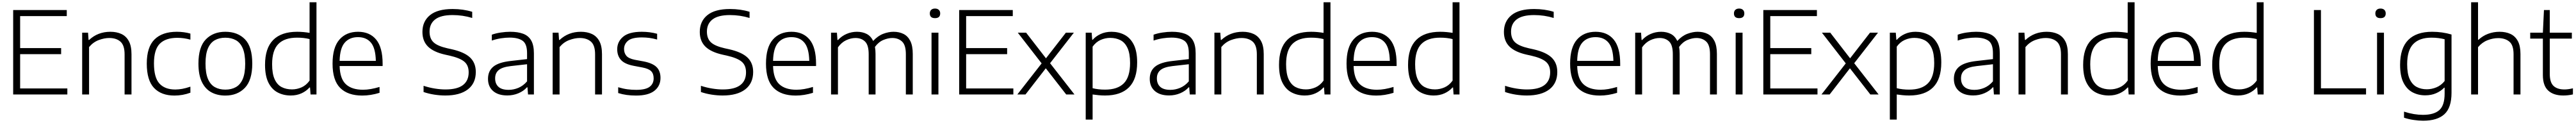

<svg xmlns="http://www.w3.org/2000/svg" viewBox="-20 -828 22588 1078"><path d="M95.5 0V-740H565.5V-687H156.5V-406.5H516V-353.5H156.5V-53H570.5V0Z M700.5 0V-541.5H752L756.5 -478H761.5Q838 -549.5 948 -549.5Q1003 -549.5 1044.5 -530.2Q1086 -511 1109.5 -468Q1133 -425 1133 -353.5V0H1072.5V-352Q1072.5 -431 1036.2 -463Q1000 -495 937.5 -495Q895 -495 846.2 -477Q797.5 -459 761 -415.5V0Z M1510 9.5Q1393.5 9.5 1330.2 -57.8Q1267 -125 1267 -270.5Q1267 -415.5 1335 -482.5Q1403 -549.5 1531 -549.5Q1561 -549.5 1591.8 -545.5Q1622.5 -541.5 1649.5 -533.5V-480.5Q1621 -488.5 1592.8 -492.5Q1564.5 -496.5 1535 -496.5Q1432.5 -496.5 1381.2 -445Q1330 -393.5 1330 -272.5Q1330 -148.5 1377.8 -96Q1425.5 -43.5 1517 -43.5Q1545.5 -43.5 1577.8 -49.2Q1610 -55 1649.5 -68.5V-15.5Q1581.5 9.5 1510 9.5Z M1956 9.5Q1885 9.5 1832 -19.8Q1779 -49 1749.5 -110.8Q1720 -172.5 1720 -270.5Q1720 -416 1784.8 -482.8Q1849.5 -549.5 1956 -549.5Q2063.5 -549.5 2127.8 -483.8Q2192 -418 2192 -270.5Q2192 -125.5 2127 -58Q2062 9.5 1956 9.5ZM1956 -42.5Q2009 -42.5 2048.2 -64.5Q2087.5 -86.5 2108.8 -136.2Q2130 -186 2130 -269.5Q2130 -354 2108.8 -404Q2087.5 -454 2048.2 -475.8Q2009 -497.5 1956 -497.5Q1903 -497.5 1864 -475.8Q1825 -454 1803.5 -404.5Q1782 -355 1782 -271.5Q1782 -187 1803.2 -136.8Q1824.5 -86.5 1863.8 -64.5Q1903 -42.5 1956 -42.5Z M2529.5 9Q2465.5 9 2414.2 -18Q2363 -45 2333.5 -104.2Q2304 -163.5 2304 -259.5Q2304 -406 2375.5 -477.8Q2447 -549.5 2585.5 -549.5Q2614.5 -549.5 2642.8 -546.8Q2671 -544 2694.5 -540V-808H2755V0H2703L2698.5 -61.5H2694Q2666 -29.5 2623.8 -10.2Q2581.5 9 2529.5 9ZM2540.5 -44.5Q2583 -44.5 2623.8 -62.2Q2664.5 -80 2694.5 -121.5V-485.5Q2646 -498 2585 -498Q2475.5 -498 2420.8 -442.5Q2366 -387 2366 -265Q2366 -182.5 2388 -134Q2410 -85.5 2449.2 -65Q2488.5 -44.5 2540.5 -44.5Z M3156.5 9.5Q3030.5 9.5 2963.2 -57Q2896 -123.5 2896 -270.5Q2896 -412 2956 -480.8Q3016 -549.5 3119.5 -549.5Q3222 -549.5 3278.5 -480.8Q3335 -412 3335 -269.5V-249.5H2958Q2961 -137.5 3013 -89.5Q3065 -41.5 3163 -41.5Q3196.5 -41.5 3232.2 -47.8Q3268 -54 3308 -66V-14.5Q3229.5 9.5 3156.5 9.5ZM3119 -502.5Q3045 -502.5 3002.8 -454.2Q2960.5 -406 2958 -294.5H3275.5Q3273 -405.5 3232.8 -454Q3192.5 -502.5 3119 -502.5Z M3884.5 9Q3838.5 9 3789.2 1.5Q3740 -6 3694 -21.5V-76Q3744.5 -59.5 3793.8 -51.8Q3843 -44 3886 -44Q3989 -44 4039.2 -82.2Q4089.5 -120.5 4089.5 -194Q4089.5 -256 4050.8 -288Q4012 -320 3922 -340.5L3883.5 -349Q3781 -372 3732.5 -420.2Q3684 -468.5 3684 -548Q3684 -641 3750.2 -695Q3816.5 -749 3948.5 -749Q4042.5 -749 4120.5 -724.5V-670.5Q4038 -696 3948 -696Q3845.5 -696 3796 -658Q3746.5 -620 3746.5 -551Q3746.5 -490.5 3781.2 -457.5Q3816 -424.5 3902 -405L3940.5 -396.5Q4052 -371.5 4102 -323.8Q4152 -276 4152 -197Q4152 -98 4082.2 -44.5Q4012.5 9 3884.5 9Z M4428.5 8.5Q4348.5 8.5 4303.8 -30.2Q4259 -69 4259 -137Q4259 -205.5 4305.8 -243.8Q4352.5 -282 4457 -293.5L4601.5 -310V-362.5Q4601.5 -443.5 4562.2 -471Q4523 -498.5 4448.5 -498.5Q4415 -498.5 4374.2 -492.5Q4333.5 -486.5 4292.5 -472.5V-524Q4327.5 -536.5 4371 -543Q4414.5 -549.5 4453.5 -549.5Q4521 -549.5 4567.2 -532.2Q4613.5 -515 4637.5 -473.8Q4661.5 -432.5 4661.5 -360.5V0H4610L4605 -63H4600.5Q4571.5 -30 4526 -10.8Q4480.5 8.5 4428.5 8.5ZM4321.5 -141.5Q4321.5 -93.5 4350.8 -67Q4380 -40.5 4440 -40.5Q4483.5 -40.5 4525.8 -58.2Q4568 -76 4601.5 -115V-265L4459.5 -249Q4385 -240.5 4353.2 -214.2Q4321.5 -188 4321.5 -141.5Z M4826 0V-541.5H4877.5L4882 -478H4887Q4963.5 -549.5 5073.5 -549.5Q5128.5 -549.5 5170 -530.2Q5211.5 -511 5235 -468Q5258.5 -425 5258.5 -353.5V0H5198V-352Q5198 -431 5161.8 -463Q5125.5 -495 5063 -495Q5020.5 -495 4971.8 -477Q4923 -459 4886.5 -415.5V0Z M5557 9.5Q5514 9.5 5475.5 4.2Q5437 -1 5400.5 -12.5V-63.5Q5444 -50.5 5481.5 -45.5Q5519 -40.5 5558.5 -40.5Q5640 -40.5 5675.8 -67Q5711.5 -93.5 5711.5 -141.5Q5711.5 -182 5689.8 -204Q5668 -226 5613.5 -236.5L5534.5 -251.5Q5457.5 -266.5 5424.8 -302.8Q5392 -339 5392 -396.5Q5392 -462.5 5443.8 -506Q5495.5 -549.5 5607.5 -549.5Q5678 -549.5 5742 -532V-481.5Q5705.5 -491.5 5674 -495.8Q5642.5 -500 5608.5 -500Q5521 -500 5486.5 -470.8Q5452 -441.5 5452 -398.5Q5452 -363.5 5472 -339.2Q5492 -315 5546.5 -304L5625 -289.5Q5703 -274 5737.2 -239.8Q5771.5 -205.5 5771.5 -145.5Q5771.5 -74.5 5718.2 -32.5Q5665 9.5 5557 9.5Z M6316.5 9Q6270.5 9 6221.2 1.5Q6172 -6 6126 -21.5V-76Q6176.5 -59.5 6225.8 -51.8Q6275 -44 6318 -44Q6421 -44 6471.2 -82.2Q6521.5 -120.5 6521.5 -194Q6521.5 -256 6482.8 -288Q6444 -320 6354 -340.5L6315.5 -349Q6213 -372 6164.5 -420.2Q6116 -468.5 6116 -548Q6116 -641 6182.2 -695Q6248.5 -749 6380.5 -749Q6474.5 -749 6552.5 -724.5V-670.5Q6470 -696 6380 -696Q6277.5 -696 6228 -658Q6178.5 -620 6178.5 -551Q6178.5 -490.5 6213.2 -457.5Q6248 -424.5 6334 -405L6372.5 -396.5Q6484 -371.5 6534 -323.8Q6584 -276 6584 -197Q6584 -98 6514.2 -44.5Q6444.5 9 6316.5 9Z M6957 9.5Q6831 9.5 6763.8 -57Q6696.5 -123.5 6696.5 -270.5Q6696.5 -412 6756.5 -480.8Q6816.5 -549.5 6920 -549.5Q7022.5 -549.5 7079 -480.8Q7135.5 -412 7135.5 -269.5V-249.5H6758.5Q6761.5 -137.5 6813.5 -89.5Q6865.5 -41.5 6963.5 -41.5Q6997 -41.5 7032.8 -47.8Q7068.5 -54 7108.5 -66V-14.5Q7030 9.5 6957 9.5ZM6919.5 -502.5Q6845.5 -502.5 6803.2 -454.2Q6761 -406 6758.5 -294.5H7076Q7073.5 -405.5 7033.2 -454Q6993 -502.5 6919.5 -502.5Z M7267 0V-541.5H7318.5L7323 -477.5H7328Q7361 -513 7404 -531.2Q7447 -549.5 7494.5 -549.5Q7542 -549.5 7579 -530.8Q7616 -512 7636 -469Q7677.5 -514 7724.8 -531.8Q7772 -549.5 7815 -549.5Q7864.5 -549.5 7902.5 -530.5Q7940.5 -511.5 7962 -468.8Q7983.5 -426 7983.5 -355.5V0H7923V-353Q7923 -432.5 7889.8 -463.8Q7856.5 -495 7804 -495Q7767.5 -495 7725.8 -477.8Q7684 -460.5 7652 -417Q7657 -389 7657 -356V0H7597V-353Q7597 -432.5 7565.2 -463.8Q7533.5 -495 7481 -495Q7441.5 -495 7400 -475.8Q7358.5 -456.5 7327.5 -413V0Z M8148 0V-541.5H8208.5V0ZM8178.5 -669Q8133 -669 8133 -710.5Q8133 -730 8145 -741.5Q8157 -753 8178.5 -753Q8200 -753 8212 -741.5Q8224 -730 8224 -710.5Q8224 -669 8178.5 -669Z M8390.5 0V-740H8860.5V-687H8451.5V-406.5H8811V-353.5H8451.5V-53H8865.5V0Z M8900.5 0 9113.5 -272.5 8904.5 -541.5H8977.5L9151.5 -317L9326 -541.5H9396L9187.5 -274L9401.5 0H9329L9150 -229.5L8972 0Z M9500 220V-541.5H9552L9557 -479H9561Q9589 -511 9631.2 -530.2Q9673.5 -549.5 9725.5 -549.5Q9788.5 -549.5 9839.5 -523.2Q9890.5 -497 9920.8 -438Q9951 -379 9951 -281Q9951 -134.5 9879.5 -62.8Q9808 9 9669.5 9Q9640.5 9 9612.2 6.2Q9584 3.5 9560.5 0V220ZM9670 -42.5Q9779.5 -42.5 9834.2 -98Q9889 -153.5 9889 -275.5Q9889 -359.5 9866.2 -407.8Q9843.5 -456 9804.2 -476Q9765 -496 9714.5 -496Q9672 -496 9631.2 -478.2Q9590.5 -460.5 9560.5 -419V-55Q9609 -42.5 9670 -42.5Z M10231 8.5Q10151 8.5 10106.2 -30.2Q10061.5 -69 10061.5 -137Q10061.5 -205.5 10108.2 -243.8Q10155 -282 10259.5 -293.5L10404 -310V-362.5Q10404 -443.5 10364.8 -471Q10325.5 -498.5 10251 -498.5Q10217.5 -498.5 10176.8 -492.5Q10136 -486.5 10095 -472.5V-524Q10130 -536.5 10173.5 -543Q10217 -549.5 10256 -549.5Q10323.5 -549.5 10369.8 -532.2Q10416 -515 10440 -473.8Q10464 -432.5 10464 -360.5V0H10412.5L10407.5 -63H10403Q10374 -30 10328.5 -10.8Q10283 8.5 10231 8.5ZM10124 -141.5Q10124 -93.5 10153.2 -67Q10182.5 -40.5 10242.5 -40.5Q10286 -40.5 10328.2 -58.2Q10370.5 -76 10404 -115V-265L10262 -249Q10187.5 -240.5 10155.8 -214.2Q10124 -188 10124 -141.5Z M10628.5 0V-541.5H10680L10684.5 -478H10689.5Q10766 -549.5 10876 -549.5Q10931 -549.5 10972.5 -530.2Q11014 -511 11037.5 -468Q11061 -425 11061 -353.5V0H11000.5V-352Q11000.5 -431 10964.2 -463Q10928 -495 10865.5 -495Q10823 -495 10774.2 -477Q10725.5 -459 10689 -415.5V0Z M11420.5 9Q11356.5 9 11305.2 -18Q11254 -45 11224.5 -104.2Q11195 -163.5 11195 -259.5Q11195 -406 11266.5 -477.8Q11338 -549.5 11476.5 -549.5Q11505.5 -549.5 11533.8 -546.8Q11562 -544 11585.5 -540V-808H11646V0H11594L11589.5 -61.5H11585Q11557 -29.5 11514.8 -10.2Q11472.5 9 11420.5 9ZM11431.5 -44.5Q11474 -44.5 11514.8 -62.2Q11555.5 -80 11585.5 -121.5V-485.5Q11537 -498 11476 -498Q11366.5 -498 11311.8 -442.5Q11257 -387 11257 -265Q11257 -182.5 11279 -134Q11301 -85.5 11340.2 -65Q11379.5 -44.5 11431.5 -44.5Z M12047.5 9.5Q11921.5 9.5 11854.2 -57Q11787 -123.5 11787 -270.5Q11787 -412 11847 -480.8Q11907 -549.5 12010.5 -549.5Q12113 -549.5 12169.5 -480.8Q12226 -412 12226 -269.5V-249.5H11849Q11852 -137.5 11904 -89.5Q11956 -41.5 12054 -41.5Q12087.5 -41.5 12123.2 -47.8Q12159 -54 12199 -66V-14.5Q12120.5 9.5 12047.5 9.5ZM12010 -502.5Q11936 -502.5 11893.8 -454.2Q11851.5 -406 11849 -294.5H12166.5Q12164 -405.5 12123.8 -454Q12083.5 -502.5 12010 -502.5Z M12552 9Q12488 9 12436.8 -18Q12385.5 -45 12356 -104.2Q12326.5 -163.5 12326.5 -259.5Q12326.5 -406 12398 -477.8Q12469.5 -549.5 12608 -549.5Q12637 -549.5 12665.2 -546.8Q12693.5 -544 12717 -540V-808H12777.5V0H12725.5L12721 -61.5H12716.5Q12688.5 -29.5 12646.2 -10.2Q12604 9 12552 9ZM12563 -44.5Q12605.5 -44.5 12646.2 -62.2Q12687 -80 12717 -121.5V-485.5Q12668.5 -498 12607.5 -498Q12498 -498 12443.2 -442.5Q12388.5 -387 12388.5 -265Q12388.5 -182.5 12410.5 -134Q12432.5 -85.5 12471.8 -65Q12511 -44.5 12563 -44.5Z M13367.5 9Q13321.5 9 13272.2 1.5Q13223 -6 13177 -21.5V-76Q13227.5 -59.5 13276.8 -51.8Q13326 -44 13369 -44Q13472 -44 13522.2 -82.2Q13572.5 -120.5 13572.5 -194Q13572.5 -256 13533.8 -288Q13495 -320 13405 -340.5L13366.5 -349Q13264 -372 13215.5 -420.2Q13167 -468.5 13167 -548Q13167 -641 13233.2 -695Q13299.5 -749 13431.5 -749Q13525.5 -749 13603.5 -724.5V-670.5Q13521 -696 13431 -696Q13328.5 -696 13279 -658Q13229.5 -620 13229.5 -551Q13229.5 -490.5 13264.2 -457.5Q13299 -424.5 13385 -405L13423.5 -396.5Q13535 -371.5 13585 -323.8Q13635 -276 13635 -197Q13635 -98 13565.2 -44.5Q13495.5 9 13367.5 9Z M14008 9.5Q13882 9.5 13814.8 -57Q13747.5 -123.5 13747.5 -270.5Q13747.5 -412 13807.5 -480.8Q13867.5 -549.5 13971 -549.5Q14073.5 -549.5 14130 -480.8Q14186.5 -412 14186.5 -269.5V-249.5H13809.5Q13812.5 -137.5 13864.5 -89.5Q13916.5 -41.5 14014.5 -41.5Q14048 -41.5 14083.8 -47.8Q14119.5 -54 14159.5 -66V-14.5Q14081 9.5 14008 9.5ZM13970.5 -502.5Q13896.5 -502.5 13854.2 -454.2Q13812 -406 13809.5 -294.5H14127Q14124.5 -405.5 14084.2 -454Q14044 -502.5 13970.5 -502.5Z M14318 0V-541.5H14369.5L14374 -477.5H14379Q14412 -513 14455 -531.2Q14498 -549.5 14545.5 -549.5Q14593 -549.5 14630 -530.8Q14667 -512 14687 -469Q14728.5 -514 14775.8 -531.8Q14823 -549.5 14866 -549.5Q14915.5 -549.5 14953.5 -530.5Q14991.5 -511.5 15013 -468.8Q15034.5 -426 15034.5 -355.5V0H14974V-353Q14974 -432.5 14940.8 -463.8Q14907.5 -495 14855 -495Q14818.5 -495 14776.8 -477.8Q14735 -460.5 14703 -417Q14708 -389 14708 -356V0H14648V-353Q14648 -432.5 14616.2 -463.8Q14584.5 -495 14532 -495Q14492.5 -495 14451 -475.8Q14409.5 -456.5 14378.5 -413V0Z M15199 0V-541.5H15259.5V0ZM15229.5 -669Q15184 -669 15184 -710.5Q15184 -730 15196 -741.5Q15208 -753 15229.5 -753Q15251 -753 15263 -741.5Q15275 -730 15275 -710.5Q15275 -669 15229.5 -669Z M15441.5 0V-740H15911.5V-687H15502.5V-406.5H15862V-353.5H15502.5V-53H15916.5V0Z M15951.5 0 16164.5 -272.5 15955.5 -541.5H16028.5L16202.5 -317L16377 -541.5H16447L16238.5 -274L16452.5 0H16380L16201 -229.5L16023 0Z M16551 220V-541.5H16603L16608 -479H16612Q16640 -511 16682.2 -530.2Q16724.5 -549.5 16776.5 -549.5Q16839.5 -549.5 16890.5 -523.2Q16941.5 -497 16971.8 -438Q17002 -379 17002 -281Q17002 -134.5 16930.5 -62.8Q16859 9 16720.5 9Q16691.5 9 16663.2 6.2Q16635 3.5 16611.5 0V220ZM16721 -42.5Q16830.5 -42.5 16885.2 -98Q16940 -153.5 16940 -275.5Q16940 -359.5 16917.2 -407.8Q16894.5 -456 16855.2 -476Q16816 -496 16765.5 -496Q16723 -496 16682.2 -478.2Q16641.5 -460.5 16611.5 -419V-55Q16660 -42.5 16721 -42.5Z M17282 8.5Q17202 8.5 17157.2 -30.2Q17112.5 -69 17112.5 -137Q17112.5 -205.5 17159.2 -243.8Q17206 -282 17310.5 -293.5L17455 -310V-362.5Q17455 -443.5 17415.8 -471Q17376.5 -498.5 17302 -498.5Q17268.5 -498.5 17227.8 -492.5Q17187 -486.5 17146 -472.5V-524Q17181 -536.5 17224.5 -543Q17268 -549.5 17307 -549.5Q17374.5 -549.5 17420.8 -532.2Q17467 -515 17491 -473.8Q17515 -432.5 17515 -360.5V0H17463.5L17458.5 -63H17454Q17425 -30 17379.5 -10.8Q17334 8.5 17282 8.5ZM17175 -141.5Q17175 -93.5 17204.2 -67Q17233.5 -40.5 17293.5 -40.5Q17337 -40.5 17379.2 -58.2Q17421.5 -76 17455 -115V-265L17313 -249Q17238.5 -240.5 17206.8 -214.2Q17175 -188 17175 -141.5Z M17679.5 0V-541.5H17731L17735.5 -478H17740.5Q17817 -549.5 17927 -549.5Q17982 -549.5 18023.5 -530.2Q18065 -511 18088.5 -468Q18112 -425 18112 -353.5V0H18051.5V-352Q18051.5 -431 18015.2 -463Q17979 -495 17916.5 -495Q17874 -495 17825.2 -477Q17776.5 -459 17740 -415.5V0Z M18471.5 9Q18407.5 9 18356.2 -18Q18305 -45 18275.5 -104.2Q18246 -163.5 18246 -259.5Q18246 -406 18317.5 -477.8Q18389 -549.5 18527.5 -549.5Q18556.5 -549.5 18584.8 -546.8Q18613 -544 18636.5 -540V-808H18697V0H18645L18640.5 -61.5H18636Q18608 -29.5 18565.8 -10.2Q18523.5 9 18471.5 9ZM18482.5 -44.5Q18525 -44.5 18565.8 -62.2Q18606.5 -80 18636.5 -121.5V-485.5Q18588 -498 18527 -498Q18417.5 -498 18362.8 -442.5Q18308 -387 18308 -265Q18308 -182.5 18330 -134Q18352 -85.5 18391.2 -65Q18430.5 -44.5 18482.5 -44.5Z M19098.5 9.5Q18972.5 9.5 18905.2 -57Q18838 -123.5 18838 -270.5Q18838 -412 18898 -480.8Q18958 -549.5 19061.5 -549.5Q19164 -549.5 19220.5 -480.8Q19277 -412 19277 -269.5V-249.5H18900Q18903 -137.5 18955 -89.5Q19007 -41.5 19105 -41.5Q19138.5 -41.5 19174.2 -47.8Q19210 -54 19250 -66V-14.5Q19171.5 9.5 19098.5 9.5ZM19061 -502.5Q18987 -502.5 18944.8 -454.2Q18902.5 -406 18900 -294.5H19217.5Q19215 -405.5 19174.8 -454Q19134.5 -502.5 19061 -502.5Z M19603 9Q19539 9 19487.8 -18Q19436.5 -45 19407 -104.2Q19377.5 -163.5 19377.5 -259.5Q19377.5 -406 19449 -477.8Q19520.5 -549.5 19659 -549.5Q19688 -549.5 19716.2 -546.8Q19744.5 -544 19768 -540V-808H19828.5V0H19776.5L19772 -61.5H19767.5Q19739.5 -29.5 19697.2 -10.2Q19655 9 19603 9ZM19614 -44.5Q19656.5 -44.5 19697.2 -62.2Q19738 -80 19768 -121.5V-485.5Q19719.5 -498 19658.5 -498Q19549 -498 19494.2 -442.5Q19439.5 -387 19439.5 -265Q19439.5 -182.5 19461.5 -134Q19483.5 -85.5 19522.8 -65Q19562 -44.5 19614 -44.5Z M20269.5 0V-740H20331V-54H20726.5V0Z M20823 0V-541.5H20883.5V0ZM20853.5 -669Q20808 -669 20808 -710.5Q20808 -730 20820 -741.5Q20832 -753 20853.5 -753Q20875 -753 20887 -741.5Q20899 -730 20899 -710.5Q20899 -669 20853.5 -669Z M21227 230Q21188.5 230 21143.2 223.2Q21098 216.5 21059.5 203.5V150.5Q21105 165 21146 171.8Q21187 178.5 21225 178.5Q21322.5 178.5 21369 137Q21415.5 95.5 21415.5 -7V-59.5H21411.5Q21383 -29.5 21340.8 -11Q21298.5 7.5 21245 7.5Q21184 7.5 21134 -19Q21084 -45.5 21054.5 -104Q21025 -162.5 21025 -259.5Q21025 -405.5 21096.2 -477.5Q21167.5 -549.5 21305.5 -549.5Q21395 -549.5 21476 -525.5V-15.5Q21476 116 21413.5 173Q21351 230 21227 230ZM21259 -45.5Q21302 -45.5 21343.8 -62.8Q21385.5 -80 21415.5 -118V-484Q21393 -490 21363.2 -494Q21333.5 -498 21300 -498Q21195 -498 21141 -442.5Q21087 -387 21087 -265.5Q21087 -182 21109.5 -134Q21132 -86 21170.8 -65.8Q21209.5 -45.5 21259 -45.5Z M21648 0V-808H21708.5V-479.5H21712.5Q21749.5 -514 21797 -531.8Q21844.5 -549.5 21897.5 -549.5Q21951.5 -549.5 21992.8 -530.5Q22034 -511.5 22057.2 -468.8Q22080.5 -426 22080.5 -355.5V0H22020V-353Q22020 -432.5 21983 -463.2Q21946 -494 21885 -494Q21839.5 -494 21791.8 -475.5Q21744 -457 21708.5 -414.5V0Z M22455.5 9Q22371 9 22324 -34Q22277 -77 22277 -170V-489.5H22166V-541.5H22277L22286.5 -740H22337.5V-541.5H22531V-489.5H22337.5V-180.5Q22337.5 -106 22370.5 -75Q22403.5 -44 22466.5 -44Q22498 -44 22540.5 -54V-0.5Q22498 9 22455.5 9Z"/></svg>

Font: Encode Sans SemiExpanded SemiExpanded Light
Style: Regular
Weight: 300
Width: 6
Designer: Multiple Designers
Foundry: Impallari Type
Version: Version 3.000; ttfautohint (v1.8.3) -l 8 -r 50 -G 200 -x 14 